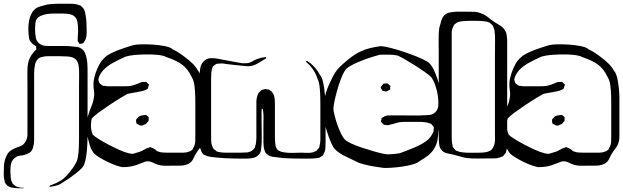

<svg xmlns="http://www.w3.org/2000/svg" viewBox="-126 -823 3359 1035"><path d="M346 -394V-106Q346 -95 345.5 -69Q345 -43 342.5 -12Q340 19 333.5 45Q327 71 316 82Q302 97 278 115.5Q254 134 229.5 150Q205 166 190 174Q181 177 171 179Q161 181 151 183Q149 183 147 183.5Q145 184 143 184Q140 184 140 184Q141 184 141 182Q143 177 145.5 176Q148 175 152 174Q165 169 177 163.5Q189 158 201 151Q224 136 247.5 107.5Q271 79 282 57Q290 46 294 22.5Q298 -1 299 -27.5Q300 -54 300 -77.5Q300 -101 300 -112V-366Q300 -389 300.5 -413Q301 -437 299 -459Q298 -472 293.5 -485Q289 -498 278 -506Q268 -514 254 -516.5Q240 -519 228 -519Q211 -520 193 -520Q175 -520 158 -520Q147 -520 134.5 -520Q122 -520 110 -518Q106 -517 100.5 -516Q95 -515 90 -513Q68 -501 63 -476Q58 -451 58 -428Q58 -419 58 -392Q58 -365 58 -330Q58 -295 58 -260Q58 -225 58 -198Q58 -171 58 -162V-93Q58 -83 58 -72.5Q58 -62 57 -51Q55 -37 50.5 -23Q46 -9 34 0Q29 3 24 5Q6 14 -16.5 16Q-39 18 -53 35Q-55 38 -57.5 40.5Q-60 43 -62 47Q-66 56 -67 64Q-69 71 -69 79Q-69 87 -70 95Q-70 105 -69.5 115Q-69 125 -68 135Q-67 148 -61 161Q-59 162 -58.5 164.5Q-58 167 -57 169Q-55 170 -53 171Q-51 172 -50 174Q-48 175 -45 177.5Q-42 180 -39 182Q-35 184 -29 185.5Q-23 187 -18 188Q-14 189 -10 189Q-6 189 -2 189Q3 189 3 190Q3 191 -0.5 191.5Q-4 192 -5 192H-26Q-39 191 -52 190Q-65 189 -77 183Q-78 182 -80.5 181Q-83 180 -85 179Q-88 177 -92 171Q-93 169 -95 167Q-97 165 -99 163Q-101 157 -101 152Q-104 143 -105 134Q-106 125 -106 115Q-106 92 -104.5 69Q-103 46 -94 24Q-91 17 -87 9.5Q-83 2 -78 -3Q-69 -12 -57.5 -18Q-46 -24 -35 -28Q-27 -31 -17.5 -34.5Q-8 -38 -1 -44Q7 -51 12.5 -61Q18 -71 20 -81Q22 -89 22 -98Q22 -107 22 -115V-371Q22 -394 21.5 -428Q21 -462 26 -484Q32 -512 48 -532Q51 -537 54.5 -541Q58 -545 62 -549Q64 -551 66.5 -553Q69 -555 70 -557Q70 -559 69.5 -560.5Q69 -562 69 -563Q69 -565 69 -569Q69 -573 68 -574Q67 -576 66 -576Q65 -576 63 -577Q60 -579 56 -581.5Q52 -584 49 -587Q45 -590 41 -595Q37 -600 35 -604Q31 -612 30 -622Q29 -632 28 -641Q26 -663 27.5 -687Q29 -711 36 -732Q40 -742 45 -752Q50 -762 57 -769Q68 -780 81.5 -785Q95 -790 108 -793Q123 -799 147.5 -801Q172 -803 196 -803Q220 -803 235 -803Q251 -803 267 -802.5Q283 -802 299 -796Q301 -795 304 -794.5Q307 -794 309 -792Q311 -791 313 -788.5Q315 -786 317 -784Q319 -783 321 -781Q323 -779 324 -777Q330 -769 332 -758Q334 -747 336 -738Q339 -720 340 -701.5Q341 -683 341 -665Q341 -656 341 -646.5Q341 -637 340 -628Q339 -620 336 -612.5Q333 -605 328 -598Q327 -597 325.5 -594Q324 -591 322 -590Q321 -589 318.5 -589Q316 -589 314 -588Q313 -588 309 -587Q305 -586 303 -586Q301 -588 298 -594Q297 -595 295.5 -597Q294 -599 293 -601Q292 -603 292.5 -605.5Q293 -608 293 -609V-625Q295 -642 295 -659.5Q295 -677 293 -694Q292 -702 290 -710.5Q288 -719 283 -726Q275 -738 261.5 -743Q248 -748 234 -749Q224 -750 214 -750Q204 -750 194 -750H167Q152 -750 132.5 -748Q113 -746 95.5 -738.5Q78 -731 69 -716Q65 -705 64 -691Q63 -677 63 -665Q63 -654 64 -642.5Q65 -631 67 -620Q68 -618 68.5 -614.5Q69 -611 70 -609Q80 -587 103 -579Q112 -576 122.5 -575.5Q133 -575 143 -575Q158 -575 180 -575Q202 -575 223.5 -575Q245 -575 260 -573Q274 -572 288.5 -570Q303 -568 314 -560Q327 -551 332.5 -537Q338 -523 341 -508Q346 -486 346 -452.5Q346 -419 346 -394Z M602 69Q586 74 569 76Q552 78 535 78Q524 77 503 70Q482 63 458 51.5Q434 40 413 27.5Q392 15 381 4Q365 -16 357.5 -41.5Q350 -67 345 -89Q339 -115 339 -143Q339 -166 347 -193.5Q355 -221 364 -243Q369 -254 373 -266Q377 -278 379 -291Q384 -313 380.5 -334Q377 -355 378 -377Q379 -391 382.5 -404.5Q386 -418 390 -431Q398 -454 409.5 -475.5Q421 -497 440 -514Q451 -525 472 -535.5Q493 -546 517 -555Q541 -564 562 -570.5Q583 -577 594 -580Q605 -583 634.5 -584Q664 -585 699.5 -582.5Q735 -580 764.5 -574Q794 -568 805 -557Q824 -548 841.5 -536.5Q859 -525 875 -512Q894 -498 911.5 -481Q929 -464 941 -443Q954 -428 960 -399.5Q966 -371 968.5 -342.5Q971 -314 971 -299V-108Q971 -94 970.5 -79Q970 -64 965 -50Q960 -35 949.5 -22.5Q939 -10 931 4Q923 17 916 32.5Q909 48 895 57Q891 60 885 62Q879 64 874 66Q861 70 845 70Q829 70 815 70Q793 70 770 70.5Q747 71 725 65Q710 60 695.5 52.5Q681 45 664 47Q660 47 657 48Q654 49 651 51Q638 55 626.5 60Q615 65 602 69ZM910 -403Q903 -417 895 -430.5Q887 -444 876 -456Q855 -479 823.5 -494Q792 -509 769 -516Q760 -522 737 -525.5Q714 -529 684.5 -529.5Q655 -530 625.5 -528.5Q596 -527 573 -523Q550 -519 541 -513Q519 -504 485 -485.5Q451 -467 430 -444Q423 -436 417 -426.5Q411 -417 407 -406Q407 -404 406 -401Q405 -398 404 -396Q404 -392 405.5 -388Q407 -384 408 -381Q408 -380 408.5 -378Q409 -376 413 -372Q416 -370 419.5 -367Q423 -364 426 -362Q432 -360 440.5 -359.5Q449 -359 455 -358H518Q533 -358 548.5 -358Q564 -358 579 -360Q589 -362 598.5 -365Q608 -368 617 -372Q622 -374 628.5 -377Q635 -380 640 -381Q642 -382 645 -381.5Q648 -381 651 -381Q653 -381 656.5 -381.5Q660 -382 662 -381Q667 -379 669 -374Q671 -373 674 -370.5Q677 -368 677 -366Q677 -365 676 -362.5Q675 -360 674 -358Q673 -356 672.5 -351.5Q672 -347 670 -345Q668 -342 663 -340.5Q658 -339 655 -337Q647 -333 637.5 -331.5Q628 -330 620 -328Q605 -325 590 -322.5Q575 -320 561 -317Q550 -311 522 -294Q494 -277 462 -255.5Q430 -234 403.5 -214.5Q377 -195 369 -184Q366 -175 365.5 -165.5Q365 -156 364 -146Q364 -122 374 -97Q383 -88 406 -73.5Q429 -59 458.5 -43.5Q488 -28 517 -15Q546 -2 569 3.5Q592 9 601 3Q614 0 626.5 -4.5Q639 -9 651 -16Q657 -20 663 -22.5Q669 -25 676 -27Q678 -28 680.5 -29Q683 -30 684 -30Q686 -30 688 -28.5Q690 -27 691 -27Q695 -26 698 -24.5Q701 -23 704 -21Q709 -19 713 -15Q717 -11 721 -8Q726 -7 731.5 -5Q737 -3 741 -2Q750 -1 759 -0.5Q768 0 776 0H832Q846 0 862 0Q878 0 891 -5Q900 -7 910 -15Q913 -18 915 -24Q926 -41 926.5 -61.5Q927 -82 927 -101V-261Q927 -276 926.5 -303.5Q926 -331 922.5 -359Q919 -387 910 -403ZM626 -148 615 -154Q614 -155 612.5 -155.5Q611 -156 610 -157Q609 -159 609 -162.5Q609 -166 608 -168L607 -177Q608 -179 610 -181Q612 -183 613 -184Q617 -190 620 -193Q627 -198 635.5 -200Q644 -202 651 -202Q653 -202 656.5 -203Q660 -204 661 -203Q664 -202 667 -199Q670 -196 672 -194Q673 -193 674 -192.5Q675 -192 676 -190Q677 -188 675 -184Q675 -182 675.5 -177.5Q676 -173 674 -170Q673 -169 671 -166.5Q669 -164 667 -162L660 -154Q657 -153 653.5 -152Q650 -151 647 -149Q645 -148 643 -147Q641 -146 639 -146Q635 -145 626 -148Z M1629 -214V-54Q1629 -38 1628 -23Q1627 -8 1619 6Q1618 8 1617 10.5Q1616 13 1614 15Q1613 16 1610 17.5Q1607 19 1605 21L1596 27Q1594 28 1591 28Q1588 28 1586 29Q1574 31 1562 31.5Q1550 32 1538 32Q1527 32 1506 32Q1485 32 1461 31.5Q1437 31 1416 30Q1395 29 1384 27Q1374 25 1363.5 24.5Q1353 24 1342 22Q1332 20 1321 14Q1310 8 1304 -2Q1303 -4 1302.5 -6Q1302 -8 1301 -10Q1297 -21 1295.5 -32.5Q1294 -44 1294 -56V-157Q1294 -172 1294.5 -188Q1295 -204 1293 -219Q1292 -222 1292 -228Q1292 -234 1289 -235Q1286 -238 1285 -237Q1285 -237 1285 -235Q1285 -231 1284.5 -228Q1284 -225 1284 -221V-173Q1284 -158 1284.5 -131Q1285 -104 1285 -77Q1285 -50 1283 -35Q1282 -28 1281.5 -19.5Q1281 -11 1278 -3Q1268 18 1247 26Q1244 27 1240.5 27.5Q1237 28 1233 29Q1220 32 1205.5 32Q1191 32 1177 32Q1162 32 1135 31.5Q1108 31 1081 29.5Q1054 28 1039 26Q1024 24 1009 22.5Q994 21 981 14Q974 12 970 9Q964 3 960 -5.5Q956 -14 954 -21Q948 -42 949 -65Q950 -88 950 -109V-357Q950 -374 950 -391.5Q950 -409 951 -426Q951 -438 953 -452Q955 -466 960 -476Q972 -498 992 -506Q1001 -509 1011 -509.5Q1021 -510 1031 -509Q1042 -508 1053.5 -505.5Q1065 -503 1076 -501L1146 -488Q1156 -487 1166 -484.5Q1176 -482 1186 -482Q1196 -482 1205.5 -482.5Q1215 -483 1224 -487Q1229 -489 1234 -492Q1239 -495 1243 -497Q1252 -502 1261 -505Q1270 -508 1280 -511Q1285 -513 1289.5 -513Q1294 -513 1299 -514Q1300 -514 1303 -515Q1306 -516 1307 -515Q1308 -515 1308.5 -512Q1309 -509 1309 -509Q1308 -508 1304.5 -506Q1301 -504 1299 -503L1275 -488Q1265 -482 1253.5 -476Q1242 -470 1230 -468Q1217 -465 1203 -466.5Q1189 -468 1175 -469Q1156 -471 1137.5 -473Q1119 -475 1101 -477Q1089 -479 1077 -480.5Q1065 -482 1053 -480Q1050 -479 1046.5 -479.5Q1043 -480 1040 -478Q1038 -477 1035.5 -475.5Q1033 -474 1031 -472Q1029 -471 1026.5 -469Q1024 -467 1022 -465Q1021 -464 1020.5 -462Q1020 -460 1019 -458Q1017 -451 1015.5 -445.5Q1014 -440 1013 -432Q1012 -414 1012 -395Q1012 -376 1012 -358V-91Q1012 -76 1012.5 -60.5Q1013 -45 1020 -31Q1021 -29 1022 -26.5Q1023 -24 1024 -22Q1026 -19 1029.5 -17Q1033 -15 1035 -13Q1037 -12 1039 -10Q1041 -8 1042 -7Q1046 -5 1052 -4Q1058 -3 1062 -2Q1070 -1 1078.5 -0.5Q1087 0 1094 0H1150Q1161 0 1173 0Q1185 0 1196 -1Q1200 -1 1203.5 -1Q1207 -1 1211 -2Q1234 -7 1247 -26L1250 -36Q1254 -47 1254.5 -57.5Q1255 -68 1256 -78V-248Q1256 -261 1256 -275Q1256 -289 1260 -301Q1261 -306 1263 -312Q1265 -318 1268 -322Q1272 -327 1277 -331Q1279 -333 1280.5 -334.5Q1282 -336 1283 -337Q1285 -339 1288 -339Q1291 -339 1293 -340Q1295 -341 1298 -342Q1301 -343 1303 -343Q1307 -344 1311 -342Q1314 -341 1317.5 -341Q1321 -341 1324 -340Q1326 -339 1327.5 -337.5Q1329 -336 1330 -335Q1333 -333 1336.5 -331Q1340 -329 1341 -326Q1344 -323 1347 -317.5Q1350 -312 1351 -308Q1355 -295 1355.5 -281.5Q1356 -268 1356 -255V-85Q1356 -74 1356.5 -63.5Q1357 -53 1359 -42Q1359 -37 1361 -31Q1363 -27 1366 -21.5Q1369 -16 1372 -13L1379 -10Q1391 -3 1404 -2Q1427 2 1451 1Q1475 0 1497 0Q1512 0 1529 1Q1546 2 1561 -2Q1565 -4 1571 -6Q1577 -8 1580 -10Q1582 -12 1584 -14.5Q1586 -17 1587 -19Q1589 -21 1591 -23Q1593 -25 1594 -27Q1596 -30 1596 -33.5Q1596 -37 1597 -40Q1601 -54 1601 -69Q1601 -84 1601 -98V-256Q1601 -271 1600.5 -299Q1600 -327 1597 -354.5Q1594 -382 1586 -397Q1575 -434 1551 -462Q1547 -467 1542 -472.5Q1537 -478 1532 -482L1523 -490Q1523 -491 1525.5 -493Q1528 -495 1528 -495Q1530 -495 1531 -494Q1532 -493 1533 -492Q1537 -489 1541 -486.5Q1545 -484 1549 -481Q1564 -468 1576.5 -453Q1589 -438 1598 -420Q1609 -409 1615.5 -380.5Q1622 -352 1625 -318Q1628 -284 1628.5 -255Q1629 -226 1629 -214Z M2230 -57Q2227 -48 2223 -38.5Q2219 -29 2214 -21Q2201 0 2180.5 16Q2160 32 2138 44Q2127 55 2099.5 63Q2072 71 2039.5 75.5Q2007 80 1979.5 81.5Q1952 83 1941 82Q1926 80 1896.5 75.5Q1867 71 1837.5 63.5Q1808 56 1793 47Q1771 36 1737.5 20.5Q1704 5 1681 -17Q1670 -28 1658 -55.5Q1646 -83 1636 -115.5Q1626 -148 1619.5 -175.5Q1613 -203 1613 -214Q1614 -234 1616 -254Q1618 -274 1623 -293Q1627 -310 1632.5 -327.5Q1638 -345 1645 -361Q1655 -384 1667 -408Q1679 -432 1696 -452Q1709 -466 1723 -478.5Q1737 -491 1752 -503Q1768 -516 1785 -527.5Q1802 -539 1821 -547Q1844 -558 1870 -564Q1896 -570 1918 -573Q1927 -576 1954.5 -570.5Q1982 -565 2018 -554Q2054 -543 2089.5 -530Q2125 -517 2152.5 -504Q2180 -491 2189 -482Q2203 -467 2213.5 -444.5Q2224 -422 2231.5 -399Q2239 -376 2243 -361Q2247 -340 2247.5 -318.5Q2248 -297 2249 -275Q2249 -253 2250.5 -230Q2252 -207 2250 -184Q2249 -168 2244.5 -152.5Q2240 -137 2238 -120Q2236 -105 2235 -89.5Q2234 -74 2230 -57ZM1921 -528Q1910 -525 1885 -517.5Q1860 -510 1831 -499Q1802 -488 1777 -475.5Q1752 -463 1741 -452Q1732 -443 1721.5 -420.5Q1711 -398 1701.5 -368.5Q1692 -339 1684.5 -309.5Q1677 -280 1673.5 -257.5Q1670 -235 1672 -226Q1674 -215 1679.5 -193.5Q1685 -172 1693.5 -148Q1702 -124 1712.5 -102.5Q1723 -81 1734 -70Q1743 -61 1766.5 -50Q1790 -39 1821 -28.5Q1852 -18 1883 -9Q1914 0 1937.5 5Q1961 10 1970 9Q1999 8 2029 3Q2040 -1 2061 -9Q2082 -17 2106 -27Q2130 -37 2151 -49Q2172 -61 2183 -72Q2198 -87 2207 -106Q2208 -108 2209 -110.5Q2210 -113 2211 -115Q2212 -118 2211.5 -121Q2211 -124 2212 -127Q2212 -129 2212.5 -132.5Q2213 -136 2212 -138Q2211 -140 2209 -142.5Q2207 -145 2205 -147Q2204 -149 2202 -151.5Q2200 -154 2198 -155Q2195 -157 2187 -159Q2177 -163 2166.5 -164Q2156 -165 2145 -166H2081Q2068 -166 2054.5 -166Q2041 -166 2027 -164Q2015 -162 2003.5 -158Q1992 -154 1980 -152Q1976 -151 1972 -149.5Q1968 -148 1964 -148Q1960 -148 1956 -149Q1952 -150 1948 -150Q1947 -151 1945.5 -150.5Q1944 -150 1943 -151Q1941 -153 1938.5 -155.5Q1936 -158 1934 -160Q1933 -161 1931 -163Q1929 -165 1928 -166Q1927 -168 1928 -172Q1929 -176 1930 -177Q1930 -179 1930 -182Q1930 -185 1931 -186Q1932 -188 1935.5 -189.5Q1939 -191 1940 -192Q1954 -201 1971 -201Q1988 -201 2004 -201Q2015 -201 2037.5 -201Q2060 -201 2086.5 -200.5Q2113 -200 2135.5 -200.5Q2158 -201 2169 -202Q2177 -202 2186.5 -203Q2196 -204 2204 -207Q2224 -215 2233 -237Q2236 -244 2236.5 -253Q2237 -262 2237 -269Q2237 -300 2229 -334Q2224 -354 2217 -372.5Q2210 -391 2199 -407Q2188 -418 2162.5 -436Q2137 -454 2107.5 -472.5Q2078 -491 2052.5 -505.5Q2027 -520 2016 -524Q1994 -528 1970 -528.5Q1946 -529 1921 -528ZM1929 -357 1938 -368Q1939 -369 1939.5 -370Q1940 -371 1941 -372Q1943 -373 1947 -372.5Q1951 -372 1953 -373Q1955 -373 1958 -373.5Q1961 -374 1962 -373Q1965 -372 1968 -369Q1971 -366 1973 -364Q1977 -362 1978 -360Q1979 -359 1978 -355Q1977 -351 1977 -349Q1977 -348 1977.5 -345Q1978 -342 1977 -340Q1976 -339 1972.5 -337.5Q1969 -336 1967 -335Q1965 -334 1962 -332Q1959 -330 1957 -330Q1956 -329 1953.5 -330Q1951 -331 1949 -331Q1947 -332 1942.5 -332.5Q1938 -333 1936 -334Q1934 -336 1932.5 -339.5Q1931 -343 1929 -345Q1928 -347 1927 -348Q1926 -349 1926 -350Q1926 -351 1929 -357Z M2502 31Q2480 31 2448 31.5Q2416 32 2393 29Q2376 27 2360 22Q2344 17 2327 13Q2308 8 2286 4Q2264 0 2252 -17Q2245 -25 2243 -36Q2241 -47 2240 -57Q2239 -72 2239 -87.5Q2239 -103 2239 -118V-540Q2239 -555 2238.5 -584Q2238 -613 2239 -642Q2240 -671 2246 -686Q2249 -698 2253 -712Q2257 -726 2265 -736Q2278 -752 2297 -755.5Q2316 -759 2335 -760H2380Q2403 -760 2426 -759.5Q2449 -759 2470 -750Q2489 -743 2505.5 -729.5Q2522 -716 2538 -705Q2553 -695 2569 -686Q2585 -677 2595 -661Q2603 -650 2605 -636.5Q2607 -623 2608 -610V-53Q2608 -41 2607 -30Q2606 -19 2603 -8L2600 2Q2599 3 2597.5 5Q2596 7 2594 9Q2592 11 2589.5 14.5Q2587 18 2584 20Q2581 21 2577.5 22Q2574 23 2571 25Q2555 31 2537 31Q2519 31 2502 31ZM2309 -606V-91Q2309 -79 2309.5 -66.5Q2310 -54 2313 -42Q2313 -37 2315 -31L2322 -22Q2324 -21 2325.5 -18.5Q2327 -16 2328 -14Q2333 -10 2339 -9Q2350 -4 2361.5 -2.5Q2373 -1 2386 0Q2406 1 2427 0.5Q2448 0 2468 0Q2479 -1 2488.5 -2Q2498 -3 2508 -7Q2510 -9 2513.5 -10Q2517 -11 2519 -12Q2527 -18 2532.5 -28.5Q2538 -39 2540 -49Q2543 -63 2542.5 -78Q2542 -93 2542 -107V-520Q2542 -543 2542.5 -576.5Q2543 -610 2542 -632Q2541 -644 2540 -655Q2539 -666 2534 -676Q2533 -678 2532 -681.5Q2531 -685 2529 -686Q2528 -688 2526.5 -689.5Q2525 -691 2523 -692Q2520 -694 2517.5 -697Q2515 -700 2512 -701Q2505 -705 2496 -706.5Q2487 -708 2479 -709Q2457 -711 2425 -711Q2393 -711 2370 -709Q2363 -708 2355 -707Q2347 -706 2341 -703Q2338 -702 2336 -700.5Q2334 -699 2332 -697Q2330 -696 2327.5 -694Q2325 -692 2323 -690Q2321 -689 2320 -686Q2319 -683 2318 -681Q2309 -665 2309 -645.5Q2309 -626 2309 -606Z M2844 69Q2828 74 2811 76Q2794 78 2777 78Q2766 77 2745 70Q2724 63 2700 51.5Q2676 40 2655 27.5Q2634 15 2623 4Q2607 -16 2599.5 -41.5Q2592 -67 2587 -89Q2581 -115 2581 -143Q2581 -166 2589 -193.5Q2597 -221 2606 -243Q2611 -254 2615 -266Q2619 -278 2621 -291Q2626 -313 2622.5 -334Q2619 -355 2620 -377Q2621 -391 2624.5 -404.5Q2628 -418 2632 -431Q2640 -454 2651.5 -475.5Q2663 -497 2682 -514Q2693 -525 2714 -535.5Q2735 -546 2759 -555Q2783 -564 2804 -570.5Q2825 -577 2836 -580Q2847 -583 2876.5 -584Q2906 -585 2941.5 -582.5Q2977 -580 3006.5 -574Q3036 -568 3047 -557Q3066 -548 3083.5 -536.5Q3101 -525 3117 -512Q3136 -498 3153.5 -481Q3171 -464 3183 -443Q3196 -428 3202 -399.5Q3208 -371 3210.5 -342.5Q3213 -314 3213 -299V-108Q3213 -94 3212.5 -79Q3212 -64 3207 -50Q3202 -35 3191.5 -22.5Q3181 -10 3173 4Q3165 17 3158 32.5Q3151 48 3137 57Q3133 60 3127 62Q3121 64 3116 66Q3103 70 3087 70Q3071 70 3057 70Q3035 70 3012 70.5Q2989 71 2967 65Q2952 60 2937.5 52.5Q2923 45 2906 47Q2902 47 2899 48Q2896 49 2893 51Q2880 55 2868.5 60Q2857 65 2844 69ZM3152 -403Q3145 -417 3137 -430.5Q3129 -444 3118 -456Q3097 -479 3065.5 -494Q3034 -509 3011 -516Q3002 -522 2979 -525.5Q2956 -529 2926.5 -529.5Q2897 -530 2867.5 -528.5Q2838 -527 2815 -523Q2792 -519 2783 -513Q2761 -504 2727 -485.5Q2693 -467 2672 -444Q2665 -436 2659 -426.5Q2653 -417 2649 -406Q2649 -404 2648 -401Q2647 -398 2646 -396Q2646 -392 2647.5 -388Q2649 -384 2650 -381Q2650 -380 2650.5 -378Q2651 -376 2655 -372Q2658 -370 2661.5 -367Q2665 -364 2668 -362Q2674 -360 2682.5 -359.5Q2691 -359 2697 -358H2760Q2775 -358 2790.5 -358Q2806 -358 2821 -360Q2831 -362 2840.5 -365Q2850 -368 2859 -372Q2864 -374 2870.5 -377Q2877 -380 2882 -381Q2884 -382 2887 -381.5Q2890 -381 2893 -381Q2895 -381 2898.5 -381.5Q2902 -382 2904 -381Q2909 -379 2911 -374Q2913 -373 2916 -370.5Q2919 -368 2919 -366Q2919 -365 2918 -362.5Q2917 -360 2916 -358Q2915 -356 2914.5 -351.5Q2914 -347 2912 -345Q2910 -342 2905 -340.5Q2900 -339 2897 -337Q2889 -333 2879.5 -331.5Q2870 -330 2862 -328Q2847 -325 2832 -322.5Q2817 -320 2803 -317Q2792 -311 2764 -294Q2736 -277 2704 -255.5Q2672 -234 2645.5 -214.5Q2619 -195 2611 -184Q2608 -175 2607.5 -165.5Q2607 -156 2606 -146Q2606 -122 2616 -97Q2625 -88 2648 -73.5Q2671 -59 2700.5 -43.5Q2730 -28 2759 -15Q2788 -2 2811 3.5Q2834 9 2843 3Q2856 0 2868.5 -4.5Q2881 -9 2893 -16Q2899 -20 2905 -22.5Q2911 -25 2918 -27Q2920 -28 2922.5 -29Q2925 -30 2926 -30Q2928 -30 2930 -28.5Q2932 -27 2933 -27Q2937 -26 2940 -24.5Q2943 -23 2946 -21Q2951 -19 2955 -15Q2959 -11 2963 -8Q2968 -7 2973.5 -5Q2979 -3 2983 -2Q2992 -1 3001 -0.5Q3010 0 3018 0H3074Q3088 0 3104 0Q3120 0 3133 -5Q3142 -7 3152 -15Q3155 -18 3157 -24Q3168 -41 3168.5 -61.5Q3169 -82 3169 -101V-261Q3169 -276 3168.5 -303.5Q3168 -331 3164.5 -359Q3161 -387 3152 -403ZM2868 -148 2857 -154Q2856 -155 2854.5 -155.5Q2853 -156 2852 -157Q2851 -159 2851 -162.5Q2851 -166 2850 -168L2849 -177Q2850 -179 2852 -181Q2854 -183 2855 -184Q2859 -190 2862 -193Q2869 -198 2877.5 -200Q2886 -202 2893 -202Q2895 -202 2898.5 -203Q2902 -204 2903 -203Q2906 -202 2909 -199Q2912 -196 2914 -194Q2915 -193 2916 -192.5Q2917 -192 2918 -190Q2919 -188 2917 -184Q2917 -182 2917.5 -177.5Q2918 -173 2916 -170Q2915 -169 2913 -166.5Q2911 -164 2909 -162L2902 -154Q2899 -153 2895.5 -152Q2892 -151 2889 -149Q2887 -148 2885 -147Q2883 -146 2881 -146Q2877 -145 2868 -148Z"/></svg>

Font: Rubik Vinyl
Style: Regular
Weight: 400
Designer: Hubert and Fischer, NaN
Foundry: Hubert and Fischer, NaN
Version: Version 2.200